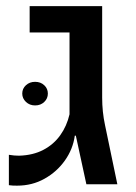

<svg xmlns="http://www.w3.org/2000/svg" viewBox="-20 -598 442 623"><path d="M35.6 4.4Q29.3 4.4 22.2 4.2Q15.1 3.9 8.8 2.9V-95.7Q17.6 -94.2 25.9 -93.5Q34.2 -92.8 42 -92.8Q87.4 -94.2 120.8 -111.8Q154.3 -129.4 175.5 -159.2Q196.8 -189 205.6 -227.1V-492.7H76.2V-578.1H311.5V-281.2Q311.5 -234.9 320.8 -191.9L360.8 0H260.3L226.1 -157.7H222.7Q216.8 -114.3 190.7 -77.4Q164.6 -40.5 124.5 -18.1Q84.5 4.4 35.6 4.4ZM93.8 -255.9Q76.2 -255.9 64.2 -267.3Q52.2 -278.8 52.2 -294.4Q52.2 -310.5 64.2 -321.5Q76.2 -332.5 93.8 -332.5Q111.8 -332.5 123.5 -321.5Q135.3 -310.5 135.3 -294.4Q135.3 -278.3 123.5 -267.1Q111.8 -255.9 93.8 -255.9Z"/></svg>

Font: Heebo Medium
Style: Regular
Weight: 500
Designer: Oded Ezer
Foundry: Ezer Type House
Version: Version 3.100